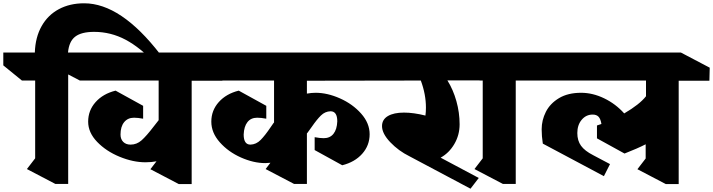

<svg xmlns="http://www.w3.org/2000/svg" viewBox="-114 -1104 4319 1163"><path d="M856 -776 824 -721Q736 -816 646.5 -863.5Q557 -911 456 -911Q379 -911 341.5 -882Q304 -853 298 -786V-722L301 -701H299V10H221L49 -80L99 -145V-616H19L-94 -708V-786H97Q100 -878 138 -945.5Q176 -1013 242.5 -1048.5Q309 -1084 395 -1084H396Q618 -1084 856 -776Z M1233 -615H1047V11H969L797 -79L834 -127Q804 -121 767 -121Q692 -121 610.5 -154.5Q529 -188 474.5 -244.5Q420 -301 420 -367Q420 -435 465 -485.5Q510 -536 586 -555L753 -463V-385Q721 -391 698 -391Q660 -391 638 -364Q616 -337 616 -289Q616 -261 632.5 -244.5Q649 -228 677 -228Q714 -228 743.5 -254Q773 -280 818 -339L847 -376V-616H370L194 -708V-786H1058L1233 -693Z M1745 -537Q1772 -542 1798 -542Q1869 -542 1945.5 -508Q2022 -474 2073.5 -416Q2125 -358 2125 -291Q2125 -223 2080 -172.5Q2035 -122 1959 -103L1792 -195V-273Q1824 -267 1847 -267Q1885 -267 1906 -293.5Q1927 -320 1929 -369Q1929 -430 1888 -430Q1855 -429 1830 -404.5Q1805 -380 1774 -335Q1755 -308 1748 -299L1745 -296V10H1667L1495 -80L1524 -118Q1504 -116 1493 -116Q1422 -116 1345.5 -150Q1269 -184 1217.5 -242Q1166 -300 1166 -367Q1166 -435 1211 -485.5Q1256 -536 1332 -555L1499 -463V-385Q1468 -391 1444 -391Q1406 -391 1385 -364.5Q1364 -338 1362 -289Q1362 -228 1403 -228Q1438 -229 1465 -256.5Q1492 -284 1525 -333L1543 -359L1546 -362V-616H1119L943 -708V-786H2174L2350 -694V-616L1745 -615Z M2596 -617Q2631 -561 2650.5 -491.5Q2670 -422 2670 -351Q2670 -286 2638 -231.5Q2606 -177 2555 -149L2786 -26L2736 39L2367 -157Q2300 -190 2250 -242.5Q2200 -295 2200 -340Q2200 -380 2235.5 -401Q2271 -422 2333 -422Q2391 -422 2463 -404Q2466 -427 2466 -452Q2466 -533 2435 -616H2167L1990 -708V-786H2700L2877 -694V-617Z M3010 -616V10H2932L2760 -80L2810 -145V-616H2792L2617 -708V-786H3021L3196 -694V-616Z M3997 -615V11H3919L3747 -79L3797 -144V-230Q3746 -204 3669 -174L3502 -266V-344L3529 -353Q3524 -384 3511.5 -397Q3499 -410 3476 -410Q3436 -410 3409.5 -378.5Q3383 -347 3383 -298Q3383 -252 3405.5 -221Q3428 -190 3479 -164L3581 -110L3544 -37L3174 -234Q3167 -279 3167 -321Q3167 -376 3192.5 -426.5Q3218 -477 3272 -509.5Q3326 -542 3406 -542Q3476 -542 3545.5 -508.5Q3615 -475 3667 -417Q3761 -472 3799 -521V-616H3081L2906 -708V-786H4010L4185 -694L4183 -615Z"/></svg>

Font: Inknut Antiqua Black
Style: Regular
Weight: 900
Designer: Claus Eggers Sørensen
Foundry: Claus Eggers Sørensen
Version: Version 1.003; ttfautohint (v1.8.2) -l 8 -r 50 -G 200 -x 14 